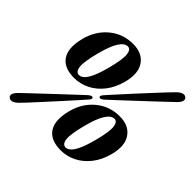

<svg xmlns="http://www.w3.org/2000/svg" viewBox="-175 -900 1100 1100"><g transform="rotate(45 374.5 -350.0)"><path d="M314.5 -712Q389 -712 423.2 -662.8Q457.5 -613.5 435 -527Q418.5 -464.5 384.5 -421.5Q350.5 -378.5 306 -356.5Q261.5 -334.5 212.5 -334.5Q130 -334.5 97.2 -384Q64.5 -433.5 88.5 -527Q110.5 -611 171.5 -661.5Q232.5 -712 314.5 -712ZM313 -520.5Q336 -609.5 331.2 -645Q326.5 -680.5 303 -680.5Q277 -680.5 253.8 -644.5Q230.5 -608.5 210.5 -532Q186 -439 191 -402.5Q196 -366 221.5 -366Q235.5 -366 250.8 -379.5Q266 -393 281.5 -426.5Q297 -460 313 -520.5ZM422.5 -368.5Q403 -352 394.5 -359.5Q386.5 -366.5 403.5 -385.5Q421 -405 451.5 -438.8Q482 -472.5 517.8 -511.8Q553.5 -551 587.8 -588Q622 -625 648.2 -652.8Q674.5 -680.5 684.5 -690.5Q701.5 -707 716.8 -711.5Q732 -716 742.5 -706.5Q752.5 -697 748 -683Q743.5 -669 726.5 -653Q716.5 -643.5 689 -617.2Q661.5 -591 624.2 -556.2Q587 -521.5 548 -485Q509 -448.5 475.5 -417.5Q442 -386.5 422.5 -368.5ZM338 -320.5Q358 -338 367 -330.5Q375.5 -323 357 -303.5Q341 -285.5 312.2 -253.2Q283.5 -221 249 -183Q214.5 -145 181.2 -108.5Q148 -72 123.2 -45.2Q98.5 -18.5 89.5 -10Q53 24.5 31.5 5.5Q21.5 -3 26.2 -17.2Q31 -31.5 48 -48Q57 -56.5 83.5 -81.8Q110 -107 146 -140.8Q182 -174.5 219.5 -209.8Q257 -245 288.8 -274.8Q320.5 -304.5 338 -320.5ZM553.5 -364.5Q628 -364.5 662.2 -315.2Q696.5 -266 674 -179.5Q657.5 -117 623.5 -74Q589.5 -31 545 -9Q500.5 13 451.5 13Q369 13 336.2 -36.5Q303.5 -86 327.5 -179.5Q349.5 -263.5 410.5 -314Q471.5 -364.5 553.5 -364.5ZM552 -173Q575 -262 570.2 -297.5Q565.5 -333 542 -333Q516 -333 492.8 -297Q469.5 -261 449.5 -184.5Q425 -91.5 430 -55Q435 -18.5 460.5 -18.5Q474.5 -18.5 489.8 -32Q505 -45.5 520.5 -79Q536 -112.5 552 -173Z"/></g></svg>

Font: Fraunces 144pt Soft
Style: Bold Italic
Weight: 700
Italic angle: -16°
Version: Version 1.000;[b76b70a41]